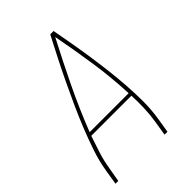

<svg xmlns="http://www.w3.org/2000/svg" viewBox="-215 -832 930 930"><g transform="rotate(-45 250.0 -367.5)"><path d="M16 0 28 -74Q37 -131 56 -187.5Q75 -244 97 -299Q119 -354 144 -409Q169 -464 195 -518.5Q221 -573 248.5 -627Q276 -681 304 -735H327Q337 -681 346.5 -627Q356 -573 364 -518.5Q372 -464 378.5 -409.5Q385 -355 389 -299Q393 -243 393 -186.5Q393 -130 384 -74L372 0H352L364 -74Q371 -117 372.5 -160.5Q374 -204 372 -247H97Q82 -204 68.5 -161Q55 -118 48 -74L35 0ZM371 -265Q366 -378 349.5 -489Q333 -600 312 -709Q255 -600 201.5 -489Q148 -378 104 -265Z"/></g></svg>

Font: Iosevka Curly Thin Oblique
Style: Regular
Weight: 100
Italic angle: -9°
Monospace: yes
Designer: Belleve Invis
Foundry: Belleve Invis
Version: Version 11.1.0; ttfautohint (v1.8.3)